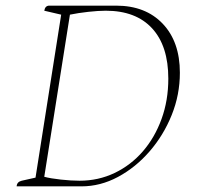

<svg xmlns="http://www.w3.org/2000/svg" viewBox="-20 -661 699 681"><path d="M39 0Q40 -16 57 -20L106 -31L197 -609L137 -623Q140 -641 155 -641H392Q496 -641 557 -577Q618 -513 618 -403Q618 -325 589 -253Q560 -181 510.5 -124Q461 -67 398.5 -33.5Q336 0 269 0ZM262 -20Q329 -20 386.5 -47.5Q444 -75 486.5 -124Q529 -173 553 -239Q577 -305 577 -382Q577 -498 519.5 -560.5Q462 -623 355 -623Q329 -623 293 -619Q257 -615 228 -609L137 -34Q159 -28 196 -24Q233 -20 262 -20Z"/></svg>

Font: Petrona Thin
Style: Italic
Weight: 100
Italic angle: -9°
Designer: Ringo R. Seeber
Foundry: Ringo R. Seeber
Version: Version 2.001; ttfautohint (v1.8.3)